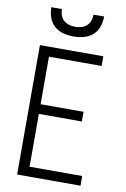

<svg xmlns="http://www.w3.org/2000/svg" viewBox="-102 -1014 705 1074"><g transform="rotate(10 250.0 -477.5)"><path d="M74 0V-735H434V-680H135V-410H379V-355H135V-55H434V0ZM250 -815Q221 -815 192 -822.5Q163 -830 141 -849.5Q119 -869 109.5 -897.5Q100 -926 100 -955H160Q160 -937 166 -920Q172 -903 185 -891.5Q198 -880 215 -875Q232 -870 250 -870Q268 -870 285 -875Q302 -880 315 -891.5Q328 -903 334 -920Q340 -937 340 -955H400Q400 -926 390.5 -897.5Q381 -869 359 -849.5Q337 -830 308 -822.5Q279 -815 250 -815Z"/></g></svg>

Font: Iosevka SS04 Light
Style: Regular
Weight: 300
Monospace: yes
Designer: Belleve Invis
Foundry: Belleve Invis
Version: Version 19.0.0; ttfautohint (v1.8.4)